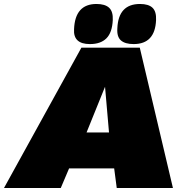

<svg xmlns="http://www.w3.org/2000/svg" viewBox="-62 -947 937 967"><path d="M-42 0 348 -707H642L809 0H526L513 -99H286L244 0ZM374 -280H487L467 -510ZM611 -725Q568 -725 547 -743.5Q526 -762 529 -804Q534 -927 643 -927Q686 -927 706 -908Q726 -889 724 -846Q719 -725 611 -725ZM391 -725Q306 -725 311 -800Q316 -927 424 -927Q467 -927 487.5 -908Q508 -889 506 -846Q503 -783 474 -754Q445 -725 391 -725Z"/></svg>

Font: Georama Expanded Black
Style: Italic
Weight: 900
Width: 7
Italic angle: -9°
Designer: Jean-Baptiste Levee
Foundry: Production Type
Version: Version 1.000